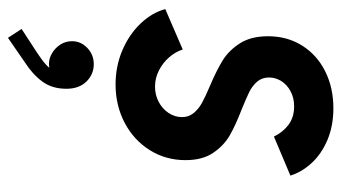

<svg xmlns="http://www.w3.org/2000/svg" viewBox="-204 -364 842 473"><g transform="rotate(90 216.5 -128.0)"><path d="M2.9 -114.7 102.5 -157.7Q107.9 -140.1 121.6 -124.3Q135.3 -108.4 154.3 -98.9Q173.3 -89.4 193.8 -89.4Q214.4 -89.4 231.4 -98.4Q248.5 -107.4 258.8 -122.8Q269 -138.2 269 -155.8Q269 -172.4 259 -184.6Q249 -196.8 233.9 -205.1Q218.8 -213.4 192.4 -224.6Q154.3 -240.7 129.6 -255.9Q105 -271 87.4 -298.3Q69.8 -325.7 69.8 -367.7Q69.8 -415.5 93 -452.1Q116.2 -488.8 156.5 -508.8Q196.8 -528.8 247.1 -528.8Q290.5 -528.8 325.2 -514.2Q359.9 -499.5 382.1 -475.3Q404.3 -451.2 413.1 -422.9L316.9 -382.3Q307.1 -403.3 288.6 -417.7Q270 -432.1 242.2 -432.1Q221.7 -432.1 205.3 -423.3Q189 -414.6 180.2 -400.4Q171.4 -386.2 171.4 -370.1Q171.4 -353 181.6 -341.1Q191.9 -329.1 207.3 -321.5Q222.7 -314 250.5 -302.7Q289.6 -287.6 314.5 -273.2Q339.4 -258.8 357.2 -232.4Q375 -206.1 375 -164.6Q375 -115.7 350.3 -76.4Q325.7 -37.1 283 -14.6Q240.2 7.8 188.5 7.8Q143.6 7.8 104.2 -9Q64.9 -25.9 38.3 -54Q11.7 -82 2.9 -114.7ZM51.8 239.3 107.4 203.1 116.7 196.8Q138.7 182.1 147.5 170.9Q141.6 171.9 137.7 171.9Q124.5 171.9 111.6 164.3Q98.6 156.7 90.3 143.8Q82 130.9 82 115.2Q82 93.3 98.6 77.4Q115.2 61.5 138.7 61.5Q163.6 61.5 181.4 79.6Q199.2 97.7 199.2 128.9Q199.2 164.1 181.4 188.2Q163.6 212.4 133.8 231.4L73.7 272.9Z"/></g></svg>

Font: Reddit Sans Chocolate SemiBold
Style: Italic
Weight: 600
Italic angle: -11.25°
Designer: Stephen Hutchings
Version: Version 1.013